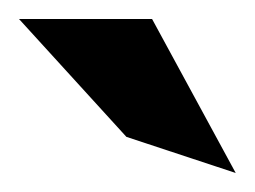

<svg xmlns="http://www.w3.org/2000/svg" viewBox="-23 -772 268 202"><path d="M-3 -752 110 -628 225 -590 137 -752Z"/></svg>

Font: Charger Sport
Style: Blk
Weight: 900
Designer: Jasper
Foundry: Cannot Into Space Fonts
Version: Version 1.1